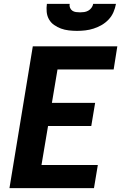

<svg xmlns="http://www.w3.org/2000/svg" viewBox="-20 -975 640 995"><path d="M29 0 150 -735H588L569 -615H278L249 -442H473L453 -322H229L195 -120H487L467 0ZM379 -815Q358 -815 336.5 -817.5Q315 -820 296 -827Q277 -834 260.5 -845.5Q244 -857 234 -874.5Q224 -892 222 -913Q220 -934 223 -955H341Q339 -944 343 -934.5Q347 -925 355 -919.5Q363 -914 373.5 -912.5Q384 -911 395 -911Q405 -911 416 -912.5Q427 -914 437 -919.5Q447 -925 454 -934.5Q461 -944 463 -955H581Q577 -933 568 -912Q559 -891 543 -874Q527 -857 507 -845.5Q487 -834 465.5 -827Q444 -820 422 -817.5Q400 -815 379 -815Z"/></svg>

Font: Iosevka Curly HvExObl
Style: Regular
Weight: 900
Width: 7
Italic angle: -9°
Monospace: yes
Designer: Belleve Invis
Foundry: Belleve Invis
Version: Version 11.1.0; ttfautohint (v1.8.3)